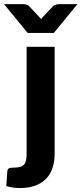

<svg xmlns="http://www.w3.org/2000/svg" viewBox="-70 -746 401 945"><path d="M0 0ZM199 -515.5V10Q199 45 190 75.8Q181 106.5 160.8 129.5Q140.5 152.5 107.8 166Q75 179.5 27 179.5Q8.5 179.5 -7 177Q-22.5 174.5 -39 170L-34 97Q-33 87 -26.8 83Q-20.5 79 -2 79Q16.5 79 28.5 75.8Q40.5 72.5 47.8 64.5Q55 56.5 58 43.2Q61 30 61 10V-515.5ZM-50 -725.5H45.5Q54 -725.5 61.2 -722.8Q68.5 -720 72.5 -716.5L120.5 -665.5Q123 -662.5 126.2 -659.2Q129.5 -656 132.5 -652Q135 -656 138 -659.2Q141 -662.5 144 -665.5L192 -716.5Q196 -719.5 203.5 -722.5Q211 -725.5 219 -725.5H311L195 -584H66Z"/></svg>

Font: Lato Heavy
Style: Regular
Weight: 800
Designer: Lukasz Dziedzic
Foundry: tyPoland Lukasz Dziedzic
Version: Version 2.007; 2014-02-27